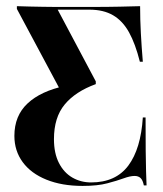

<svg xmlns="http://www.w3.org/2000/svg" viewBox="-20 -591 528 622"><path d="M247.6 11.3Q180.6 11.3 130.6 -8.9Q80.6 -29 53.6 -65.7Q26.6 -102.4 26.6 -150.8Q26.6 -216.1 69.4 -256Q112.1 -296 191.9 -312.9L176.6 -296.8L34.7 -562.1V-571Q55.6 -570.2 76.2 -569.8Q96.8 -569.4 117.7 -569Q138.7 -568.5 161.3 -568.5Q183.9 -568.5 208.9 -568.5H271Q329 -568.5 368.1 -569.4Q407.3 -570.2 433.9 -571Q433.9 -528.2 436.3 -483.5Q438.7 -438.7 442.7 -391.1H433.1Q418.5 -449.2 398 -486.3Q377.4 -523.4 346.4 -541.5Q315.3 -559.7 269.4 -559.7H166.9L290.3 -327.4V-318.5Q224.2 -294.4 189.5 -252.4Q154.8 -210.5 154.8 -140.3Q154.8 -94.4 171 -62.9Q187.1 -31.5 214.5 -15.7Q241.9 0 275 0Q354.8 0 395.6 -54.4Q436.3 -108.9 442.7 -210.5H451.6Q451.6 -145.2 452 -103.6Q452.4 -62.1 453.2 -35.9Q454 -9.7 454.8 9.7H446Q442.7 -7.3 435.5 -14.1Q428.2 -21 416.1 -21Q401.6 -21 380.6 -13.3Q359.7 -5.6 327.8 2.8Q296 11.3 247.6 11.3Z"/></svg>

Font: Playfair 144pt SemiCondensed
Style: Bold
Weight: 700
Width: 4
Designer: Claus Eggers Sørensen
Foundry: Claus Eggers Sørensen
Version: Version 2.203